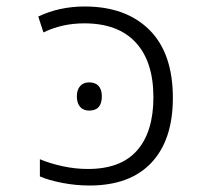

<svg xmlns="http://www.w3.org/2000/svg" viewBox="-20 -562 640 592"><path d="M103 -18V-71Q134 -58 173 -49.5Q212 -41 251 -41Q353 -41 403 -98.5Q453 -156 453 -262Q453 -372 398.5 -431Q344 -490 240 -490Q171 -490 114 -462L98 -511Q163 -542 241 -542Q368 -542 440.5 -470Q513 -398 513 -260Q513 -131 447 -60.5Q381 10 256 10Q214 10 172.5 2Q131 -6 103 -18ZM217 -265Q217 -285 227 -296.5Q237 -308 255 -308Q274 -308 284 -297Q294 -286 294 -265Q294 -221 255 -221Q237 -221 227 -232.5Q217 -244 217 -265Z"/></svg>

Font: Noto Sans Mono UI Light
Style: Regular
Weight: 300
Monospace: yes
Designer: Monotype Design team
Foundry: Monotype Imaging Inc.
Version: Version 1.000